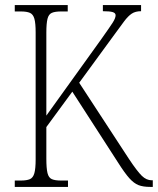

<svg xmlns="http://www.w3.org/2000/svg" viewBox="-20 -734 620 754"><path d="M38 0V-25H61Q85 -25 97.5 -30.5Q110 -36 115 -54Q120 -72 120 -108V-607Q120 -643 115 -660.5Q110 -678 97.5 -683.5Q85 -689 62 -689H38V-714H246V-689H220Q196 -689 183.5 -683.5Q171 -678 166.5 -660Q162 -642 162 -606V-280L379 -582Q411 -627 422.5 -645Q434 -663 434 -674Q434 -683 422.5 -686.5Q411 -690 384 -690V-714H534V-690Q512 -690 497.5 -680.5Q483 -671 467 -649.5Q451 -628 424 -591L291 -409L487 -109Q519 -61 537 -43.5Q555 -26 576 -26H580V0H570Q542 0 524 -7Q506 -14 488 -34Q470 -54 444 -95L264 -374L162 -235V-111Q162 -73 166.5 -54.5Q171 -36 183.5 -30.5Q196 -25 220 -25H247V0Z"/></svg>

Font: Noto Serif Sinhala Condensed ExtraLight
Style: Regular
Weight: 200
Width: 3
Designer: Jelle Bosma - Monotype Design Team
Foundry: Monotype Imaging Inc.
Version: Version 2.007; ttfautohint (v1.8.4.7-5d5b)